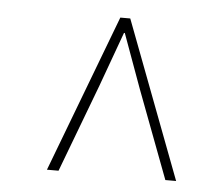

<svg xmlns="http://www.w3.org/2000/svg" viewBox="-37 -711 533 462"><g transform="rotate(5 229.0 -480.0)"><path d="M92 -290 236 -670H260L404 -290H378L298 -502L250 -634H248L200 -502L120 -290Z"/></g></svg>

Font: Source Sans 3 ExtraLight
Style: Italic
Weight: 250
Italic angle: -11°
Designer: Paul D. Hunt
Foundry: Adobe
Version: Version 3.046;hotconv 1.0.118;makeotfexe 2.5.65603